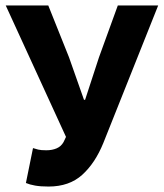

<svg xmlns="http://www.w3.org/2000/svg" viewBox="-20 -672 600 704"><path d="M158 12Q129 12 109 8.5Q89 5 75 -1L101 -129Q110 -126 120 -123.5Q130 -121 150 -121Q171 -121 187.5 -128Q204 -135 213 -151L222 -170L1 -652H157L233 -462L288 -306H292L343 -462L412 -652H560L359 -148Q329 -74 281.5 -31Q234 12 158 12Z"/></svg>

Font: Source Sans 3
Style: Bold
Weight: 700
Designer: Paul D. Hunt
Foundry: Adobe
Version: Version 3.052;hotconv 1.1.0;makeotfexe 2.6.0